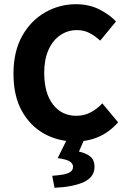

<svg xmlns="http://www.w3.org/2000/svg" viewBox="-20 -661 602 912"><path d="M337 11Q257 11 190.5 -25.5Q124 -62 84 -133.5Q44 -205 44 -311Q44 -416 85 -489.5Q126 -563 194 -602Q262 -641 341 -641Q403 -641 451.5 -616.5Q500 -592 531 -559L456 -468Q432 -490 405.5 -504Q379 -518 345 -518Q302 -518 266.5 -494Q231 -470 210.5 -424.5Q190 -379 190 -316Q190 -219 231.5 -165Q273 -111 342 -111Q381 -111 412 -128Q443 -145 466 -170L541 -80Q461 11 337 11ZM239 231 228 174Q285 170 306 160.5Q327 151 327 131Q327 117 312.5 106.5Q298 96 254 90L300 -3H382L355 59Q391 67 410 83.5Q429 100 429 131Q429 180 378.5 203.5Q328 227 239 231Z"/></svg>

Font: Narnoor ExtraBold
Style: Regular
Weight: 800
Designer: S. Sridhar Murthy
Foundry: SIL International
Version: Version 3.000